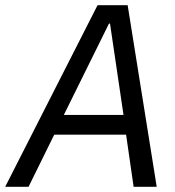

<svg xmlns="http://www.w3.org/2000/svg" viewBox="-60 -720 673 740"><path d="M-40 0H50L149 -201H426L455 0H544L432 -700H316ZM186 -277 360 -629H364L416 -277Z"/></svg>

Font: Fixel Text 20240404
Style: Italic
Weight: 400
Width: 4
Italic angle: -10°
Designer: AlfaBravo + MacPaw
Foundry: Kyrylo Tkachov, Marchela Mozhyna, Serhii Makarenko, Maria Weinstein, Zakhar Kryvoshyya
Version: Version 1.211;Glyphs 3.2 (3225)